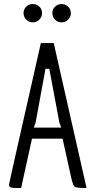

<svg xmlns="http://www.w3.org/2000/svg" viewBox="-20 -934 475 954"><path d="M405 0Q360 0 351.5 -6Q343 -12 335 -46L291 -245H139L85 0Q69 0 57 0Q45 0 37 -2Q29 -4 27 -7Q25 -10 25 -17Q25 -24 183 -720H247L410 0ZM284 -300 275 -325 225 -592H206L157 -325L148 -300ZM175.5 -836.5Q162 -823 143 -823Q124 -823 110.5 -836.5Q97 -850 97 -869Q97 -888 110.5 -901Q124 -914 143 -914Q162 -914 175.5 -901Q189 -888 189 -869Q189 -850 175.5 -836.5ZM318.5 -836.5Q305 -823 286 -823Q267 -823 253.5 -836.5Q240 -850 240 -869Q240 -888 253.5 -901Q267 -914 286 -914Q305 -914 318.5 -901Q332 -888 332 -869Q332 -850 318.5 -836.5Z"/></svg>

Font: Economica
Style: Regular
Weight: 400
Designer: Vicente Lamonaca
Foundry: Vicente Lamonaca
Version: Version 1.101